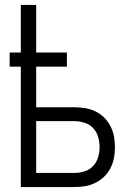

<svg xmlns="http://www.w3.org/2000/svg" viewBox="-20 -755 540 775"><path d="M64 0H280Q302 0 323.5 -3.5Q345 -7 365 -17Q385 -27 400.5 -42Q416 -57 426 -76.5Q436 -96 440 -117.5Q444 -139 444 -161Q444 -183 440 -204.5Q436 -226 426 -245.5Q416 -265 400.5 -280.5Q385 -296 365 -305.5Q345 -315 323.5 -318.5Q302 -322 280 -322H126V-486H250V-543H126V-735H64V-543H19V-486H64ZM126 -57V-266H280Q301 -266 321.5 -259.5Q342 -253 356 -238Q370 -223 376 -202.5Q382 -182 382 -161Q382 -141 376 -120.5Q370 -100 356 -85Q342 -70 321.5 -63.5Q301 -57 280 -57Z"/></svg>

Font: Iosevka SS09 Light
Style: Regular
Weight: 300
Monospace: yes
Designer: Belleve Invis
Foundry: Belleve Invis
Version: Version 5.2.1; ttfautohint (v1.8.3)